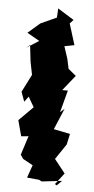

<svg xmlns="http://www.w3.org/2000/svg" viewBox="-54 -780 398 813"><g transform="rotate(5 145.5 -373.5)"><path d="M219 0 211 -5 248 -53 202 -111 246 -176 256 -222 186 -236 224 -326 206 -310 231 -404H207L259 -469L226 -496L217 -538L200 -590L242 -598L214 -688L229 -704L160 -747L158 -708L90 -677L39 -633L92 -603L39 -569L55 -582L63 -512L74 -457L36 -382L51 -341L68 -364L93 -321L33 -261L51 -194L82 -197L56 -116L68 -99L110 -76L91 -22L143 -17L154 -11L240 -21Z"/></g></svg>

Font: Asimov Aggro
Style: Medium
Weight: 500
Designer: Google
Version: Version 2.000980; 2014